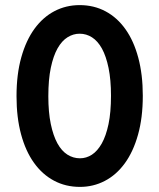

<svg xmlns="http://www.w3.org/2000/svg" viewBox="-20 -726 624 752"><path d="M293.2 6Q345.5 6 390.6 -17.5Q435.8 -41 468.9 -86.5Q502 -132 520.6 -198.5Q539.3 -265 539.3 -351Q539.3 -434 521.6 -499.9Q504 -565.8 471.5 -611.5Q439 -657.3 393.5 -681.6Q348 -706 291.8 -706Q238.7 -706 193.6 -682.5Q148.5 -659 115.2 -613.5Q82 -568 63.4 -501.5Q44.7 -435 44.7 -349Q44.7 -266 62.5 -200.1Q80.2 -134.2 113 -88.5Q145.7 -42.7 191.4 -18.4Q237 6 293.2 6ZM293.2 -106Q266.8 -106 244 -120.4Q221.3 -134.8 204.9 -164.5Q188.5 -194.3 178.9 -240.4Q169.3 -286.5 169.3 -349Q169.3 -414 179 -460.6Q188.8 -507.2 205.6 -536.9Q222.5 -566.5 244.8 -580.2Q267 -594 291.8 -594Q318.2 -594 340.6 -579.6Q363 -565.2 379.4 -535.5Q395.7 -505.7 405.2 -459.7Q414.7 -413.7 414.7 -351Q414.7 -286 405 -239.8Q395.2 -193.5 378.5 -163.9Q361.7 -134.3 339.9 -120.1Q318 -106 293.2 -106Z"/></svg>

Font: Tilda Sans VF
Style: Regular
Weight: 400
Designer: ParaType Ltd
Foundry: ParaType Ltd
Version: Version 1.010